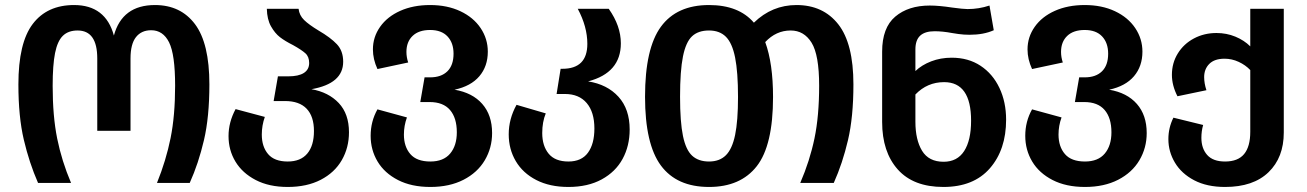

<svg xmlns="http://www.w3.org/2000/svg" viewBox="-20 -726 5186 762"><path d="M53 -391Q53 -556 110 -631Q167 -706 274 -706Q399 -706 432 -585Q465 -706 595 -706Q697 -706 754 -630Q811 -554 811 -391Q811 -262 789.5 -170Q768 -78 733 0H603Q639 -89 657 -178Q675 -267 675 -386Q675 -510 651 -558Q627 -606 580 -606Q541 -606 519.5 -578.5Q498 -551 498 -494V-207H366V-494Q366 -605 288 -605Q251 -605 229.5 -584Q208 -563 198.5 -515.5Q189 -468 189 -385Q189 -265 207 -176Q225 -87 262 0H131Q96 -80 74.5 -171.5Q53 -263 53 -391Z M1365 -201Q1365 -140 1336.5 -90.5Q1308 -41 1253 -12.5Q1198 16 1122 16Q1048 16 995 -11.5Q942 -39 914.5 -84.5Q887 -130 887 -186Q887 -241 915 -293L1031 -262Q1019 -228 1019 -192Q1019 -144 1044 -114.5Q1069 -85 1122 -85Q1173 -85 1199.5 -116.5Q1226 -148 1226 -206Q1226 -264 1197 -294.5Q1168 -325 1111 -325H1066L1083 -423H1124Q1165 -423 1186 -436.5Q1207 -450 1207 -476Q1207 -501 1192 -514.5Q1177 -528 1143 -547Q1111 -563 1091 -578.5Q1071 -594 1055.5 -621.5Q1040 -649 1039 -691H1165Q1168 -665 1187 -646.5Q1206 -628 1244 -605Q1292 -577 1317 -550.5Q1342 -524 1342 -481Q1342 -394 1216 -372Q1284 -360 1324.5 -317Q1365 -274 1365 -201Z M1933 -198Q1933 -139 1904 -90Q1875 -41 1819.5 -12.5Q1764 16 1688 16Q1613 16 1559.5 -11.5Q1506 -39 1478.5 -85Q1451 -131 1451 -187Q1451 -244 1478 -292L1595 -260Q1583 -227 1583 -192Q1583 -144 1608.5 -114.5Q1634 -85 1688 -85Q1740 -85 1766.5 -116.5Q1793 -148 1793 -201Q1793 -258 1766 -289.5Q1739 -321 1685 -321H1648L1665 -419H1687Q1731 -419 1755.5 -443Q1780 -467 1780 -513Q1780 -556 1756 -581.5Q1732 -607 1687 -607Q1642 -607 1617.5 -583.5Q1593 -560 1593 -520Q1593 -499 1600 -478L1478 -452Q1460 -491 1460 -530Q1460 -579 1488.5 -619.5Q1517 -660 1568.5 -683Q1620 -706 1687 -706Q1755 -706 1807 -681.5Q1859 -657 1887.5 -614.5Q1916 -572 1916 -521Q1916 -463 1882.5 -423.5Q1849 -384 1784 -370Q1855 -358 1894 -313.5Q1933 -269 1933 -198Z M2479 -212Q2479 -147 2451 -95.5Q2423 -44 2368 -14Q2313 16 2236 16Q2162 16 2108.5 -11.5Q2055 -39 2027 -86.5Q1999 -134 1999 -193Q1999 -254 2030 -310L2146 -276Q2132 -242 2132 -198Q2132 -147 2157.5 -116Q2183 -85 2236 -85Q2288 -85 2313.5 -120Q2339 -155 2339 -216Q2339 -281 2308.5 -317Q2278 -353 2222 -353H2189L2205 -453H2212Q2311 -453 2311 -552Q2311 -620 2273 -691H2396Q2444 -623 2444 -554Q2444 -437 2314 -403Q2390 -391 2434.5 -342Q2479 -293 2479 -212Z M3367 -391Q3367 -262 3345.5 -170Q3324 -78 3289 0H3156Q3194 -88 3212.5 -177Q3231 -266 3231 -386Q3231 -508 3201 -556.5Q3171 -605 3118 -605Q3060 -605 3017 -559Q3048 -474 3048 -341Q3048 -149 2983.5 -66.5Q2919 16 2794 16Q2666 16 2603 -69Q2540 -154 2540 -342Q2540 -534 2603 -620Q2666 -706 2794 -706Q2912 -706 2972 -636Q3044 -706 3141 -706Q3247 -706 3307 -629.5Q3367 -553 3367 -391ZM2909 -341Q2909 -440 2897.5 -497.5Q2886 -555 2861 -580Q2836 -605 2794 -605Q2751 -605 2726.5 -582Q2702 -559 2690.5 -502Q2679 -445 2679 -342Q2679 -242 2690.5 -186.5Q2702 -131 2727 -108Q2752 -85 2794 -85Q2836 -85 2861 -110Q2886 -135 2897.5 -190.5Q2909 -246 2909 -341Z M3973 -251Q3973 -132 3908.5 -58Q3844 16 3724 16Q3605 16 3543 -53.5Q3481 -123 3481 -242V-521Q3481 -616 3533 -660Q3585 -704 3670 -704Q3707 -704 3759 -696Q3803 -690 3820 -690Q3865 -690 3907 -704L3924 -606Q3884 -588 3828 -588Q3805 -588 3784 -591Q3763 -594 3758 -595Q3721 -602 3689 -602Q3651 -602 3632 -584.5Q3613 -567 3613 -530V-444Q3638 -468 3675.5 -482.5Q3713 -497 3757 -497Q3823 -497 3871.5 -465Q3920 -433 3946.5 -377Q3973 -321 3973 -251ZM3834 -247Q3834 -400 3727 -400Q3660 -400 3613 -351V-243Q3613 -171 3639.5 -127.5Q3666 -84 3725 -84Q3779 -84 3806.5 -126.5Q3834 -169 3834 -247Z M4531 -198Q4531 -139 4502 -90Q4473 -41 4417.5 -12.5Q4362 16 4286 16Q4211 16 4157.5 -11.5Q4104 -39 4076.5 -85Q4049 -131 4049 -187Q4049 -244 4076 -292L4193 -260Q4181 -227 4181 -192Q4181 -144 4206.5 -114.5Q4232 -85 4286 -85Q4338 -85 4364.5 -116.5Q4391 -148 4391 -201Q4391 -258 4364 -289.5Q4337 -321 4283 -321H4246L4263 -419H4285Q4329 -419 4353.5 -443Q4378 -467 4378 -513Q4378 -556 4354 -581.5Q4330 -607 4285 -607Q4240 -607 4215.5 -583.5Q4191 -560 4191 -520Q4191 -499 4198 -478L4076 -452Q4058 -491 4058 -530Q4058 -579 4086.5 -619.5Q4115 -660 4166.5 -683Q4218 -706 4285 -706Q4353 -706 4405 -681.5Q4457 -657 4485.5 -614.5Q4514 -572 4514 -521Q4514 -463 4480.5 -423.5Q4447 -384 4382 -370Q4453 -358 4492 -313.5Q4531 -269 4531 -198Z M5075 -691V-200Q5075 -101 5014.5 -42.5Q4954 16 4842 16Q4770 16 4719.5 -10.5Q4669 -37 4643 -80.5Q4617 -124 4617 -174Q4617 -219 4637 -259L4755 -230Q4748 -206 4748 -179Q4748 -137 4771 -111Q4794 -85 4842 -85Q4893 -85 4917.5 -114.5Q4942 -144 4942 -203V-448Q4923 -468 4896 -480.5Q4869 -493 4840 -493Q4800 -493 4779.5 -472.5Q4759 -452 4759 -420Q4759 -395 4768 -368L4653 -344Q4631 -387 4631 -429Q4631 -476 4654.5 -514Q4678 -552 4718.5 -573.5Q4759 -595 4808 -595Q4848 -595 4883 -580.5Q4918 -566 4942 -542V-691Z"/></svg>

Font: FiraGOUPP
Style: Medium
Weight: 400
Designer: bBox Type
Foundry: bBox Type GmbH
Version: Version 1.001